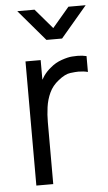

<svg xmlns="http://www.w3.org/2000/svg" viewBox="-54 -796 468 832"><g transform="rotate(-5 180.0 -380.0)"><path d="M53.5 -760H128.5L202.5 -673.5L276 -760H351L236.5 -625H168.5ZM70 0V-540H136V-454.5Q141 -463.5 146.5 -471.5Q161 -491.5 178 -504.5Q199 -523 227 -532.8Q255 -542.5 272.5 -543.5Q290 -544.5 296 -544.5Q317.5 -544.5 335.5 -540V-471Q316.5 -476 294.5 -476Q283 -476 259.5 -473.2Q236 -470.5 206.5 -446.5Q179.5 -425.5 166 -396.2Q152.5 -367 148 -334.2Q143.5 -301.5 143.5 -269.5V0Z"/></g></svg>

Font: Cns Manrope
Style: Regular
Weight: 400
Designer: Mikhail Sharanda
Foundry: Mikhail Sharanda
Version: Version 4.504